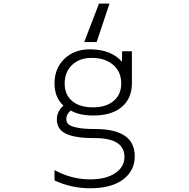

<svg xmlns="http://www.w3.org/2000/svg" viewBox="-20 -804 1040 1054"><path d="M335 -345.7Q335 -284.2 376 -249.5Q417 -214.8 491.2 -214.8Q562.5 -214.8 604 -250Q645.5 -285.2 645.5 -345.7Q645.5 -410.2 601.1 -448.2Q556.6 -486.3 483.4 -486.3Q417 -486.3 376 -447.8Q335 -409.2 335 -345.7ZM474.6 180.7Q561.5 180.7 612.3 146.5Q663.1 112.3 663.1 57.6Q663.1 -46.9 498 -45.9Q390.6 -45.9 341.3 -70.3Q292 -94.7 292 -148.4Q292 -191.4 328.1 -224.6Q279.3 -268.6 279.3 -346.7Q279.3 -428.7 333.5 -481Q387.7 -533.2 472.7 -533.2Q590.8 -533.2 649.4 -464.8L650.4 -522.5H704.1V-346.7Q704.1 -263.7 648.4 -216.8Q592.8 -169.9 492.2 -169.9Q416 -169.9 368.2 -197.3Q343.8 -174.8 343.8 -152.3Q343.8 -135.7 353.5 -124Q363.3 -112.3 399.9 -104Q436.5 -95.7 502.9 -95.7Q719.7 -95.7 719.7 53.7Q719.7 133.8 655.3 181.6Q590.8 229.5 474.6 229.5Q372.1 229.5 279.3 186.5V129.9Q373 180.7 474.6 180.7ZM581.1 -784.2 510.7 -573.2H442.4L523.4 -784.2Z"/></svg>

Font: Gen Shin Gothic Monospace Light
Style: Regular
Weight: 300
Designer: [Source Han Sans]
Ryoko NISHIZUKA  (kana & ideographs); Paul D. Hunt (Latin, Greek & Cyrillic); Wenlong ZHANG  (bopomofo
Version: Version 1.002.20150607